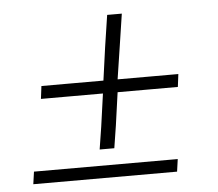

<svg xmlns="http://www.w3.org/2000/svg" viewBox="-43 -554 681 600"><g transform="rotate(-5 298.0 -253.5)"><path d="M254 -90 265 -160 279.5 -263.5H161.5H85L90 -303.5H166.5H284.5L299 -408L314 -507H360L345 -408L329 -303.5H434H519.5L514.5 -263.5H429H325.5L311 -160L300 -90ZM38 0 43.5 -39H494.5L489 0Z"/></g></svg>

Font: Merriweather 144pt Black
Style: Italic
Weight: 900
Italic angle: -7.8°
Version: Version 2.101